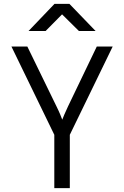

<svg xmlns="http://www.w3.org/2000/svg" viewBox="-20 -970 640 990"><path d="M215 -810 300 -896 387 -810H473L338 -950H261L127 -810ZM340 0V-275L561 -730H479L331 -422C316 -390 305 -364 301 -353C297 -364 287 -390 271 -422L121 -730H39L260 -275V0Z"/></svg>

Font: Tekne LDO Light
Style: Regular
Weight: 300
Monospace: yes
Designer: Alessio Laiso, Mario Rullo, Paolo Rosset
Foundry: Alessio Laiso
Version: Version 1.000;hotconv 1.0.109;makeotfexe 2.5.65596